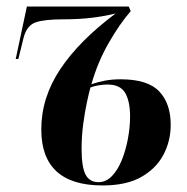

<svg xmlns="http://www.w3.org/2000/svg" viewBox="-20 -556 571 586"><path d="M293 10Q106 10 106 -161Q106 -258 164 -345Q222 -432 333 -515Q302 -507 262 -502Q222 -497 172 -497Q117 -497 89.5 -488Q62 -479 52 -441L36 -376H28L62 -536H373L379 -522Q345 -483 311.5 -424.5Q278 -366 259 -299Q279 -306 301 -310Q323 -314 348 -314Q431 -314 466 -277Q501 -240 501 -175Q501 -126 479 -84Q457 -42 411.5 -16Q366 10 293 10ZM281 0Q304 0 322 -19Q340 -38 352 -68Q364 -98 370.5 -133Q377 -168 377 -200Q377 -247 362 -272.5Q347 -298 308 -298Q295 -298 280.5 -295.5Q266 -293 256 -289Q252 -275 245.5 -245Q239 -215 234 -177.5Q229 -140 229 -102Q229 -47 241 -23.5Q253 0 281 0Z"/></svg>

Font: Noto Serif Display ExtraCondensed
Style: Bold Italic
Weight: 700
Width: 2
Italic angle: -12°
Designer: Monotype Design Team
Foundry: Monotype Imaging Inc.
Version: Version 2.009